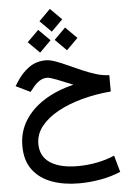

<svg xmlns="http://www.w3.org/2000/svg" viewBox="-68 -813 817 1199"><g transform="rotate(-5 340.0 -213.5)"><path d="M291 -763.7 362.3 -692.4 291 -621.1 219.7 -692.4ZM375.5 -639.6 446.8 -568.4 375.5 -497.1 304.2 -568.4ZM207 -639.6 278.3 -568.4 207 -497.1 135.3 -568.4ZM625 -319.3V-216.8Q531.2 -209 445.3 -186Q359.4 -163.1 292 -126.2Q224.6 -89.4 185.3 -40Q146 9.3 146 69.8Q146 148.9 207.8 189.2Q269.5 229.5 379.9 229.5Q440.9 229.5 500.7 217.8Q560.5 206.1 610.8 184.1L640.1 288.1Q582.5 313 514.4 325.2Q446.3 337.4 377.9 337.4Q283.7 337.4 208.5 310.1Q133.3 282.7 89.4 224.6Q45.4 166.5 45.4 73.7Q45.4 -12.7 88.4 -82.8Q131.3 -152.8 210.2 -203.1Q289.1 -253.4 396.5 -279.3Q342.8 -301.8 297.9 -319.3Q252.9 -336.9 237.3 -336.9Q209 -336.9 186.3 -321.3Q163.6 -305.7 145 -281.2L126 -257.8L36.1 -301.8L49.8 -323.7Q85 -380.4 131.1 -413.3Q177.2 -446.3 237.8 -446.3Q263.2 -446.3 297.9 -433.8Q332.5 -421.4 372.8 -402.8Q413.1 -384.3 456.3 -365.5Q499.5 -346.7 542.5 -333.5Q585.4 -320.3 625 -319.3Z"/></g></svg>

Font: Vazirmatn UI NL Medium
Style: Regular
Weight: 500
Designer: Saber Rastikerdar
Foundry: Saber Rastikerdar
Version: Version 33.003